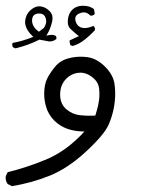

<svg xmlns="http://www.w3.org/2000/svg" viewBox="-21 -327 541 664"><path d="M377.4 -3.9Q377.4 -21 375 -36.6Q370.6 -68.4 341.8 -96.9Q313 -125.5 280.3 -129.4Q269 -130.9 258.3 -130.9Q236.8 -130.9 216.8 -125.5Q187.5 -118.2 169.7 -96.4Q151.9 -74.7 142.6 -56.2Q131.8 -34.7 131.8 -2.4Q131.8 19.5 138.2 41.5Q145.5 68.4 167 90.3Q186 108.9 210 117.7Q233.9 126.5 261.2 127.4L271 127.9Q260.3 139.2 255.9 143.6Q199.7 199.7 137.2 225.1Q72.3 252 5.4 268.6L-1 282.2Q-1.5 284.7 -1.5 287.1Q-1.5 299.8 5.4 309.1L20 316.9Q85.9 306.2 149.4 281.2Q212.9 255.9 276.1 197.5Q339.4 139.2 355 103.5Q377.4 51.3 377.4 -3.9ZM308.6 72.8Q297.9 73.2 285.4 73.2Q272.9 73.2 255.4 71.3Q230 68.8 209 51.3L204.6 47.4Q187 29.3 187 0Q187 -33.7 208.5 -55.2Q223.6 -70.3 245.1 -74.7Q251.5 -75.7 257.3 -75.7Q276.9 -75.7 294.9 -62.5Q319.3 -45.4 321.8 -20Q322.8 -9.8 322.8 1.5Q322.8 12.7 321 22.5Q319.3 32.2 317.9 39.6Q314.5 53.7 308.6 72.8ZM307.6 -226.6Q307.6 -232.9 301.8 -237.3Q285.2 -230 272 -230Q248 -230 240.7 -252.9Q239.3 -257.8 239.3 -261.7Q239.3 -275.9 256.3 -281.7Q262.7 -284.2 268.6 -284.2Q281.2 -284.2 291 -273.4Q293 -272.9 294.9 -272.9Q301.8 -272.9 306.6 -278.8L304.2 -294.9Q290.5 -307.1 265.6 -307.1Q243.2 -307.1 229 -293.5Q216.3 -280.8 213.9 -260.3Q213.4 -255.9 213.4 -251Q213.4 -236.8 221.7 -228Q233.9 -216.3 246.1 -206.5L252 -202.1L221.2 -188L219.2 -185.5L222.2 -170.9L230.5 -168Q252 -174.3 270 -188.5Q289.1 -203.1 307.1 -222.7Q307.6 -225.1 307.6 -226.6ZM150.9 -183.6Q163.6 -183.6 174.3 -192.4L173.3 -201.7Q166 -206.5 157.2 -206.5Q153.3 -206.5 148.9 -205.6L139.2 -203.6L144 -211.9Q153.8 -229 159.2 -252Q160.6 -258.3 160.6 -264.2Q160.6 -277.3 151.9 -287.1Q138.7 -301.8 120.6 -304.7Q117.7 -305.2 114.7 -305.2Q100.1 -305.2 85.9 -293L82 -289.6Q67.9 -275.4 65.9 -253.9Q65.9 -252 65.9 -248Q65.9 -244.1 67.9 -237.1Q69.8 -230 75.2 -221.4Q80.6 -212.9 89.4 -204.1L94.2 -199.7L87.9 -197.3Q56.2 -184.6 23.4 -178.7L21.5 -176.3Q21.5 -175.3 21.5 -174.1Q21.5 -172.9 21.5 -170.9Q22 -167 23.9 -163.6L32.2 -159.7Q77.1 -170.4 115.2 -189.9L146.5 -184.1Q148.9 -183.6 150.9 -183.6ZM102.5 -278.3Q107.9 -280.3 114.3 -280.3Q125 -280.3 131.3 -274.4Q135.3 -270 137 -264.4Q138.7 -258.8 138.7 -253.4Q138.7 -242.2 130.9 -230.5L113.8 -217.3Q106.9 -222.2 103.5 -225.6Q89.8 -239.3 89.8 -256.1Q89.8 -272.9 102.5 -278.3Z"/></svg>

Font: Bakudai
Style: Light
Weight: 300
Version: Version 1.48